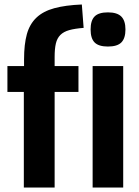

<svg xmlns="http://www.w3.org/2000/svg" viewBox="-20 -834 620 854"><path d="M460 -627Q419 -627 401 -645Q383 -663 383 -703Q383 -743 401 -761Q419 -779 460 -779Q501 -779 519.5 -760.5Q538 -742 538 -703Q538 -664 520 -645.5Q502 -627 460 -627ZM392 -540H528V0H392ZM86 -425H13V-540H87V-570Q87 -637 99.5 -682Q112 -727 142 -755.5Q172 -784 221.5 -797.5Q271 -811 344 -814L352 -710Q313 -707 288 -700Q263 -693 248.5 -678.5Q234 -664 228.5 -640.5Q223 -617 223 -581V-540H329V-425H223V0H86Z"/></svg>

Font: Encode Sans Compressed
Style: Bold
Weight: 700
Designer: Pablo Impallari, Andres Torresi
Foundry: Pablo Impallari, Andres Torresi
Version: Version 1.000; ttfautohint (v1.00) -l 8 -r 50 -G 200 -x 14 -